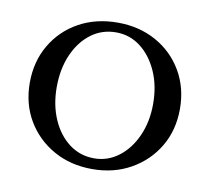

<svg xmlns="http://www.w3.org/2000/svg" viewBox="-57 -488 615 563"><g transform="rotate(10 250.5 -207.0)"><path d="M251 11Q186 11 135.5 -17.5Q85 -46 56 -95Q27 -144 27 -207Q27 -270 56 -319.5Q85 -369 135.5 -397Q186 -425 251 -425Q315 -425 365.5 -397Q416 -369 445 -319.5Q474 -270 474 -207Q474 -144 445 -95Q416 -46 365.5 -17.5Q315 11 251 11ZM251 -21Q291 -21 323.5 -45.5Q356 -70 375 -112.5Q394 -155 394 -208Q394 -262 375 -304.5Q356 -347 324 -371.5Q292 -396 251 -396Q209 -396 176.5 -371.5Q144 -347 125.5 -304.5Q107 -262 107 -208Q107 -155 125.5 -112.5Q144 -70 176.5 -45.5Q209 -21 251 -21Z"/></g></svg>

Font: Junicode SmExp
Style: Regular
Weight: 400
Width: 6
Designer: Peter S. Baker
Version: Version 2.205; ttfautohint (v1.8.4)